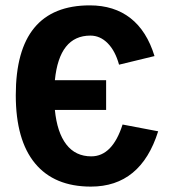

<svg xmlns="http://www.w3.org/2000/svg" viewBox="-20 -689 640 719"><path d="M185.5 -277.3Q193.8 -192.9 228.3 -148.2Q262.7 -103.5 321.8 -103.5Q400.9 -103.5 439 -222.7L572.3 -197.3Q507.3 9.8 320.3 9.8Q183.1 9.8 111.1 -77.4Q39.1 -164.6 39.1 -332.5Q39.1 -668.9 316.4 -668.9Q407.2 -668.9 468.5 -621.1Q529.8 -573.2 558.6 -479L425.8 -446.8Q411.6 -498.5 383.3 -527.1Q355 -555.7 318.4 -555.7Q202.1 -555.7 185.5 -388.7H377.4V-277.3Z"/></svg>

Font: Liberation Mono
Style: Bold
Weight: 700
Monospace: yes
Designer: Steve Matteson
Foundry: Ascender Corporation
Version: Version 2.1.5